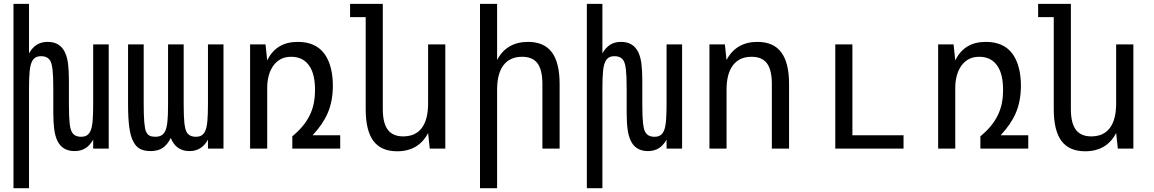

<svg xmlns="http://www.w3.org/2000/svg" viewBox="-20 -780 6061 1008"><path d="M132.3 208V-313Q132.3 -370.1 135.5 -404.1Q138.7 -438 147 -455.1Q153.3 -469.2 164.8 -477.1Q176.3 -484.9 195.8 -484.9Q232.4 -484.9 245.6 -457.5Q252.9 -441.9 255.9 -415Q259.8 -379.9 259.8 -313V-189.9Q259.8 -137.7 264.6 -101.3Q269.5 -64.9 281.7 -40Q308.1 13.2 371.1 13.2Q404.3 13.2 428 -1.5Q451.7 -16.1 469.2 -46.9V0H550.8V-546.9H469.2V-233.9Q469.2 -176.8 466.1 -142.8Q462.9 -108.9 454.6 -91.8Q448.2 -77.6 436.8 -69.8Q425.3 -62 405.8 -62Q369.1 -62 356 -89.4Q348.6 -105 345.7 -131.8Q341.8 -167 341.8 -233.9V-356.9Q341.8 -409.7 337.2 -445.8Q332.5 -481.9 320.3 -506.8Q293.9 -560.1 230.5 -560.1Q197.3 -560.1 173.6 -545.4Q149.9 -530.8 132.3 -500V-759.8H50.8V208Z M876.5 -55.7Q903.8 13.2 975.1 13.2Q1039.1 13.2 1071.8 -46.9V0H1153.3V-546.9H1071.8V-233.9Q1071.8 -176.8 1068.6 -142.8Q1065.4 -108.9 1057.1 -91.8Q1050.8 -77.6 1039.3 -69.8Q1027.8 -62 1008.3 -62Q971.7 -62 958.5 -89.4Q951.2 -105 948.2 -131.8Q944.3 -167 944.3 -233.9V-546.9H862.3V-233.9Q862.3 -171.4 858.9 -140.6Q855 -106.9 847.2 -91.8Q839.8 -76.7 827.6 -69.3Q815.4 -62 794.4 -62Q777.3 -62 766.6 -67.1Q755.9 -72.3 750 -83Q744.1 -92.3 741.7 -105.7Q739.3 -119.1 737.3 -140.1Q734.4 -176.3 734.4 -233.9V-546.9H652.3V-230Q652.3 -156.7 659.2 -108.9Q665.5 -64 679.7 -37.1Q693.8 -9.3 715.8 2Q737.8 13.2 770 13.2Q809.1 13.2 834 -3.4Q858.9 -20 876.5 -55.7Z M1382.8 0V-318.8Q1382.8 -353 1390.9 -382.8Q1398.9 -412.6 1414.6 -434.6Q1431.2 -457.5 1454.1 -469.7Q1477.1 -481.9 1509.3 -481.9Q1573.2 -481.9 1606 -431.2Q1633.8 -387.7 1633.8 -309.1Q1633.8 -267.6 1626.7 -234.6Q1619.6 -201.7 1605 -172.9Q1576.7 -115.2 1514.6 -64.5V0H1766.1V-69.8H1621.1Q1675.8 -128.4 1700.7 -187Q1727.5 -249.5 1727.5 -330.6Q1727.5 -380.9 1716.8 -423.1Q1706.1 -465.3 1684.6 -495.6Q1638.7 -560.1 1543.5 -560.1Q1486.3 -560.1 1446.5 -535.9Q1406.7 -511.7 1382.8 -462.9L1374 -546.9H1293V0Z M2227.5 -82 2236.3 0H2317.9V-546.9H2227.5V-236.8Q2227.5 -151.9 2194.3 -107.9Q2161.1 -64 2096.7 -64Q2042 -64 2015.9 -98.9Q1989.7 -133.8 1989.7 -207V-759.8H1817.9V-689.9H1899.9V-207Q1899.9 -94.7 1940.2 -40.3Q1980.5 14.2 2064.9 14.2Q2121.6 14.2 2162.6 -10.3Q2203.6 -34.7 2227.5 -82Z M2589.8 208V-309.1Q2589.8 -394 2623.5 -438Q2657.2 -481.9 2721.2 -481.9Q2776.4 -481.9 2802 -447.3Q2827.6 -412.6 2827.6 -338.9V0H2918V-338.9Q2918 -451.2 2877.2 -505.6Q2836.4 -560.1 2752 -560.1Q2695.8 -560.1 2654.8 -535.9Q2613.8 -511.7 2589.8 -464.8V-759.8H2500V208Z M3142.6 208V-313Q3142.6 -370.1 3145.8 -404.1Q3148.9 -438 3157.2 -455.1Q3163.6 -469.2 3175 -477.1Q3186.5 -484.9 3206.1 -484.9Q3242.7 -484.9 3255.9 -457.5Q3263.2 -441.9 3266.1 -415Q3270 -379.9 3270 -313V-189.9Q3270 -137.7 3274.9 -101.3Q3279.8 -64.9 3292 -40Q3318.4 13.2 3381.3 13.2Q3414.6 13.2 3438.2 -1.5Q3461.9 -16.1 3479.5 -46.9V0H3561V-546.9H3479.5V-233.9Q3479.5 -176.8 3476.3 -142.8Q3473.1 -108.9 3464.8 -91.8Q3458.5 -77.6 3447 -69.8Q3435.5 -62 3416 -62Q3379.4 -62 3366.2 -89.4Q3358.9 -105 3356 -131.8Q3352.1 -167 3352.1 -233.9V-356.9Q3352.1 -409.7 3347.4 -445.8Q3342.8 -481.9 3330.6 -506.8Q3304.2 -560.1 3240.7 -560.1Q3207.5 -560.1 3183.8 -545.4Q3160.2 -530.8 3142.6 -500V-759.8H3061V208Z M3794.4 0V-309.1Q3794.4 -393.1 3828.1 -437.5Q3861.8 -481.9 3925.8 -481.9Q3981 -481.9 4006.6 -447.3Q4032.2 -412.6 4032.2 -338.9V0H4122.6V-338.9Q4122.6 -450.7 4081.5 -505.4Q4040.5 -560.1 3956.5 -560.1Q3900.4 -560.1 3859.4 -535.9Q3818.4 -511.7 3794.4 -464.8L3785.6 -546.9H3704.6V0Z M4723.6 0V-69.8H4455.1V-546.9H4365.2V0Z M4995.1 0V-318.8Q4995.1 -353 5003.2 -382.8Q5011.2 -412.6 5026.9 -434.6Q5043.5 -457.5 5066.4 -469.7Q5089.4 -481.9 5121.6 -481.9Q5185.5 -481.9 5218.3 -431.2Q5246.1 -387.7 5246.1 -309.1Q5246.1 -267.6 5239 -234.6Q5231.9 -201.7 5217.3 -172.9Q5189 -115.2 5127 -64.5V0H5378.4V-69.8H5233.4Q5288.1 -128.4 5313 -187Q5339.8 -249.5 5339.8 -330.6Q5339.8 -380.9 5329.1 -423.1Q5318.4 -465.3 5296.9 -495.6Q5251 -560.1 5155.8 -560.1Q5098.6 -560.1 5058.8 -535.9Q5019 -511.7 4995.1 -462.9L4986.3 -546.9H4905.3V0Z M5839.8 -82 5848.6 0H5930.2V-546.9H5839.8V-236.8Q5839.8 -151.9 5806.6 -107.9Q5773.4 -64 5709 -64Q5654.3 -64 5628.2 -98.9Q5602.1 -133.8 5602.1 -207V-759.8H5430.2V-689.9H5512.2V-207Q5512.2 -94.7 5552.5 -40.3Q5592.8 14.2 5677.2 14.2Q5733.9 14.2 5774.9 -10.3Q5815.9 -34.7 5839.8 -82Z"/></svg>

Font: Hack Dev
Style: Regular
Weight: 400
Designer: Christopher Simpkins
Foundry: Christopher Simpkins
Version: Version 2.0315